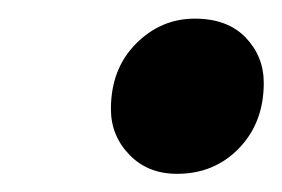

<svg xmlns="http://www.w3.org/2000/svg" viewBox="-20 -453 303 206"><path d="M170 -266.5Q138.5 -266.5 118.8 -287Q99 -307.5 99 -336Q99 -379 125.8 -406Q152.5 -433 189 -433Q224 -433 243.5 -412.8Q263 -392.5 263 -364Q263 -321.5 236.5 -294Q210 -266.5 170 -266.5Z"/></svg>

Font: Overpass ExtraBold
Style: Italic
Weight: 800
Italic angle: -10°
Designer: Delve Withrington, Dave Bailey, Thomas Jockin
Foundry: Delve Fonts LLC
Version: Version 4.000